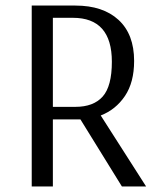

<svg xmlns="http://www.w3.org/2000/svg" viewBox="-20 -670 579 690"><path d="M242 -606H170V-286H251Q316 -286 349 -323Q382 -360 382 -448Q382 -606 242 -606ZM251 -650Q350 -650 406 -598.5Q462 -547 462 -451Q462 -374 429 -325Q396 -276 342 -255L505 0H418L269 -241H170V0H94V-650Z"/></svg>

Font: Arsenal
Style: Regular
Weight: 400
Designer: Andrij Shevchenko
Foundry: Stairsfor.com
Version: Version 1.000